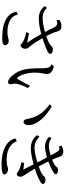

<svg xmlns="http://www.w3.org/2000/svg" viewBox="878 -1738 913 2710"><g transform="rotate(90 1335.0 -382.5)"><path d="M260.7 -763.2Q304.7 -793 345.2 -793Q410.6 -793 422.4 -737.3Q431.6 -695.8 468.8 -620.1Q485.4 -585.9 489.7 -578.1Q602.5 -615.7 633.8 -653.8Q648.9 -672.4 676.3 -672.4Q701.7 -672.4 721.7 -661.1Q740.7 -650.4 740.7 -633.3Q740.7 -615.2 702.1 -595.2Q648.9 -567.4 518.1 -524.9Q591.8 -394.5 628.9 -356Q668 -314.9 668 -283.2Q668 -250.5 645 -227.1Q633.3 -214.8 623.5 -214.8Q612.8 -214.8 598.6 -228Q548.3 -275.4 433.1 -295.9L447.8 -333Q525.9 -323.2 583 -307.1Q525.4 -391.1 460 -507.8Q335 -473.1 237.3 -473.1Q128.4 -473.1 65.9 -557.1L91.8 -588.9Q141.1 -526.9 234.9 -526.9Q312 -526.9 431.2 -560.1Q388.7 -639.6 370.1 -681.2Q346.7 -732.9 309.1 -732.9Q289.1 -732.9 265.1 -724.1ZM187 -175.8Q196.8 -112.3 254.4 -75.2Q323.7 -30.3 434.6 -30.3Q476.6 -30.3 507.3 -39.6Q539.6 -48.8 558.1 -48.8Q578.1 -48.8 593.3 -38.1Q617.2 -21 617.2 3.9Q617.2 43 527.8 43Q407.2 43 335.9 23.4Q241.7 -2.4 191.9 -58.1Q151.9 -103.5 145 -162.1Z M1221.2 -317.9Q1159.7 -194.3 1159.7 -135.3Q1159.7 -126.5 1162.6 -114.7Q1168.5 -93.3 1168.5 -76.7Q1168.5 -39.1 1136.2 -39.1Q1098.1 -39.1 1041 -105.5Q982.4 -172.9 960.4 -272Q943.4 -351.1 943.4 -486.3V-525.9Q943.4 -585.9 929.2 -616.2Q916 -644 885.3 -653.8L913.1 -685.1Q958.5 -677.2 987.3 -655.8Q1024.4 -628.9 1024.4 -589.8Q1024.4 -567.9 1015.6 -528.8Q1004.4 -481.4 1004.4 -410.6Q1004.4 -320.8 1039.6 -230Q1052.7 -196.8 1068.4 -176.8Q1076.7 -166 1082 -166Q1089.4 -166 1102.5 -187Q1149.4 -263.2 1190.4 -351.1ZM1483.4 -655.8Q1603.5 -582 1667.5 -505.9Q1746.1 -412.1 1746.1 -326.7Q1746.1 -294.4 1730.5 -273.9Q1717.3 -257.8 1698.2 -257.8Q1669.4 -257.8 1661.1 -300.8Q1638.7 -418.5 1588.9 -491.2Q1540.5 -562 1450.2 -628.9Z M2037.1 -795.9Q2083.5 -819.3 2123.5 -819.3Q2175.8 -819.3 2193.4 -762.7Q2209.5 -711.9 2234.4 -660.2Q2277.3 -678.7 2294.4 -688.5Q2318.4 -702.1 2333 -721.2Q2351.1 -745.1 2378.9 -745.1Q2410.6 -745.1 2429.2 -731Q2439 -723.1 2439 -711.9Q2439 -698.2 2420.4 -685.5Q2357.4 -642.6 2258.3 -607.9Q2295.9 -530.3 2328.1 -472.2Q2434.1 -505.9 2464.4 -543Q2484.4 -567.9 2517.1 -567.9Q2554.7 -567.9 2570.3 -547.9Q2576.2 -540.5 2576.2 -531.7Q2576.2 -512.2 2539.1 -491.7Q2470.7 -453.1 2359.4 -417Q2398.9 -348.1 2443.8 -283.2Q2474.1 -239.7 2474.1 -212.9Q2474.1 -196.3 2463.9 -178.7Q2454.6 -162.6 2439 -162.6Q2422.9 -162.6 2409.2 -174.8Q2370.6 -208.5 2269 -229L2280.3 -266.1Q2326.2 -262.2 2373 -253.9L2366.7 -266.1L2347.2 -304.7L2327.1 -344.7L2306.2 -386.2L2299.3 -399.9Q2150.9 -359.9 2072.3 -359.9Q1953.6 -359.9 1887.2 -450.2L1910.2 -482.9Q1972.2 -413.1 2068.8 -413.1Q2145 -413.1 2272 -454.1L2268.6 -460.4Q2235.4 -524.4 2206.1 -579.6L2201.2 -588.9Q2105 -561 2045.9 -561Q1967.8 -561 1910.2 -619.1L1930.2 -652.8Q1971.2 -615.2 2040.5 -615.2Q2087.9 -615.2 2174.3 -640.1Q2150.9 -683.6 2129.4 -720.7Q2104.5 -765.1 2077.6 -765.1Q2067.9 -765.1 2042 -758.3ZM1973.1 -163.1Q1996.1 -91.8 2072.8 -52.2Q2137.2 -19.5 2235.8 -19.5Q2296.9 -19.5 2335 -32.7Q2352.5 -39.1 2367.7 -39.1Q2395 -39.1 2418.5 -24.4Q2441.4 -10.3 2441.4 11.2Q2441.4 53.2 2305.7 53.2Q2148.9 53.2 2049.3 0Q1954.6 -50.3 1933.1 -143.1Z"/></g></svg>

Font: BIZ UDPMincho
Style: Regular
Weight: 400
Designer: TypeBank Co., Ltd.
Foundry: Morisawa Inc.
Version: Version 1.06